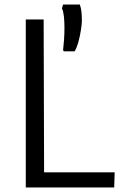

<svg xmlns="http://www.w3.org/2000/svg" viewBox="-20 -829 561 849"><path d="M94 0V-743H173L175 -67H487L485 0ZM310 -602H262L259 -608Q261.5 -628.5 263.2 -653.8Q265 -679 265 -706Q265 -734.5 262.5 -757Q260 -779.5 254 -792L259 -809H333Q338.5 -793.5 340.2 -776.8Q342 -760 342 -736Q342 -723 338 -697Q334 -671 326.8 -644.2Q319.5 -617.5 310 -602Z"/></svg>

Font: Merriweather Sans Light
Style: Regular
Weight: 300
Designer: Eben Sorkin
Foundry: Eben Sorkin
Version: Version 2.001; ttfautohint (v1.8.3)